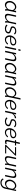

<svg xmlns="http://www.w3.org/2000/svg" viewBox="4042 -4812 993 9117"><g transform="rotate(90 4538.5 -253.5)"><path d="M25 -208Q25 -332 113 -431Q201 -530 314 -530Q374 -530 416 -497Q458 -464 476 -412L500 -521H568L476 -89Q474 -81 474 -76Q474 -60 493 -60L480 0Q476 0 466.5 1.5Q457 3 453 3Q407 0 407 -37Q407 -46 418 -101Q378 -50 321.5 -20Q265 10 210 10Q126 10 75.5 -53.5Q25 -117 25 -208ZM427 -179 460 -340Q453 -394 413 -432Q373 -470 320 -470Q233 -470 164.5 -390.5Q96 -311 96 -218Q96 -147 135.5 -98.5Q175 -50 238 -50Q290 -50 349 -89Q408 -128 427 -179Z M635 -124Q635 -160 646 -215L712 -521H779L717 -227Q707 -184 707 -149Q707 -50 793 -50Q850 -50 906.5 -89Q963 -128 999 -193L1069 -521H1137L1046 -96Q1046 -92 1044.5 -85.5Q1043 -79 1043 -77Q1043 -60 1062 -60L1049 0Q1022 2 1021 2Q978 0 978 -37Q978 -54 992 -118Q946 -58 884 -24Q822 10 757 10Q635 10 635 -124Z M1147 -68 1187 -114Q1253 -44 1348 -44Q1415 -44 1457.5 -74Q1500 -104 1500 -153Q1500 -188 1473 -203.5Q1446 -219 1373 -239Q1291 -262 1261 -282.5Q1231 -303 1231 -352Q1231 -432 1294.5 -481Q1358 -530 1452 -530Q1567 -530 1618 -459L1576 -419Q1535 -477 1446 -477Q1383 -477 1340.5 -449Q1298 -421 1298 -368Q1298 -337 1319.5 -323.5Q1341 -310 1403 -293Q1492 -269 1530.5 -242.5Q1569 -216 1569 -163Q1569 -86 1506.5 -38Q1444 10 1342 10Q1211 10 1147 -68Z M1862 -235Q1814 -235 1731 -240Q1729 -220 1729 -211Q1729 -138 1766.5 -90Q1804 -42 1873 -42Q1922 -42 1970 -69Q2018 -96 2043 -139L2099 -122Q2063 -63 1997.5 -26.5Q1932 10 1861 10Q1768 10 1714 -52.5Q1660 -115 1660 -211Q1660 -337 1750.5 -433.5Q1841 -530 1972 -530Q2044 -530 2092 -493Q2140 -456 2140 -390Q2140 -235 1862 -235ZM1967 -477Q1882 -477 1822.5 -422.5Q1763 -368 1741 -289Q1821 -284 1865 -284Q2078 -284 2078 -391Q2078 -434 2046.5 -455.5Q2015 -477 1967 -477Z M2333 -730H2401L2380 -630H2312ZM2288 -521H2356L2246 0H2178Z M2501 -521H2564L2538 -403Q2580 -460 2644.5 -495Q2709 -530 2774 -530Q2887 -530 2887 -406Q2887 -367 2874 -305L2810 0H2742L2804 -291Q2814 -346 2814 -376Q2814 -468 2736 -468Q2679 -468 2618 -425.5Q2557 -383 2526 -319L2459 0H2391Z M2966 -208Q2966 -332 3054 -431Q3142 -530 3255 -530Q3315 -530 3357 -497Q3399 -464 3417 -412L3441 -521H3509L3417 -89Q3415 -81 3415 -76Q3415 -60 3434 -60L3421 0Q3417 0 3407.5 1.5Q3398 3 3394 3Q3348 0 3348 -37Q3348 -46 3359 -101Q3319 -50 3262.5 -20Q3206 10 3151 10Q3067 10 3016.5 -53.5Q2966 -117 2966 -208ZM3368 -179 3401 -340Q3394 -394 3354 -432Q3314 -470 3261 -470Q3174 -470 3105.5 -390.5Q3037 -311 3037 -218Q3037 -147 3076.5 -98.5Q3116 -50 3179 -50Q3231 -50 3290 -89Q3349 -128 3368 -179Z M3658 -521H3721L3695 -403Q3737 -460 3801.5 -495Q3866 -530 3931 -530Q4044 -530 4044 -406Q4044 -367 4031 -305L3967 0H3899L3961 -291Q3971 -346 3971 -376Q3971 -468 3893 -468Q3836 -468 3775 -425.5Q3714 -383 3683 -319L3616 0H3548Z M4123 -208Q4123 -332 4211.5 -431Q4300 -530 4413 -530Q4472 -530 4514 -497Q4556 -464 4574 -412L4642 -730H4710L4574 -89Q4572 -79 4572 -77Q4572 -60 4591 -60L4578 0Q4551 2 4550 2Q4529 1 4517 -10Q4505 -21 4505 -38Q4505 -51 4516 -101Q4476 -50 4419.5 -20Q4363 10 4309 10Q4224 10 4173.5 -53.5Q4123 -117 4123 -208ZM4525 -179 4558 -340Q4551 -394 4510 -432Q4469 -470 4418 -470Q4330 -470 4262 -391Q4194 -312 4194 -219Q4194 -147 4233.5 -98.5Q4273 -50 4337 -50Q4387 -50 4446.5 -89Q4506 -128 4525 -179Z M4923 -235Q4875 -235 4792 -240Q4790 -220 4790 -211Q4790 -138 4827.5 -90Q4865 -42 4934 -42Q4983 -42 5031 -69Q5079 -96 5104 -139L5160 -122Q5124 -63 5058.5 -26.5Q4993 10 4922 10Q4829 10 4775 -52.5Q4721 -115 4721 -211Q4721 -337 4811.5 -433.5Q4902 -530 5033 -530Q5105 -530 5153 -493Q5201 -456 5201 -390Q5201 -235 4923 -235ZM5028 -477Q4943 -477 4883.5 -422.5Q4824 -368 4802 -289Q4882 -284 4926 -284Q5139 -284 5139 -391Q5139 -434 5107.5 -455.5Q5076 -477 5028 -477Z M5349 -521H5413L5386 -396Q5425 -453 5475 -486.5Q5525 -520 5575 -522Q5587 -522 5599 -520L5586 -461Q5521 -459 5464.5 -422.5Q5408 -386 5375 -324L5307 0H5239Z M5553 -68 5593 -114Q5659 -44 5754 -44Q5821 -44 5863.5 -74Q5906 -104 5906 -153Q5906 -188 5879 -203.5Q5852 -219 5779 -239Q5697 -262 5667 -282.5Q5637 -303 5637 -352Q5637 -432 5700.5 -481Q5764 -530 5858 -530Q5973 -530 6024 -459L5982 -419Q5941 -477 5852 -477Q5789 -477 5746.5 -449Q5704 -421 5704 -368Q5704 -337 5725.5 -323.5Q5747 -310 5809 -293Q5898 -269 5936.5 -242.5Q5975 -216 5975 -163Q5975 -86 5912.5 -38Q5850 10 5748 10Q5617 10 5553 -68Z M6268 -235Q6220 -235 6137 -240Q6135 -220 6135 -211Q6135 -138 6172.5 -90Q6210 -42 6279 -42Q6328 -42 6376 -69Q6424 -96 6449 -139L6505 -122Q6469 -63 6403.5 -26.5Q6338 10 6267 10Q6174 10 6120 -52.5Q6066 -115 6066 -211Q6066 -337 6156.5 -433.5Q6247 -530 6378 -530Q6450 -530 6498 -493Q6546 -456 6546 -390Q6546 -235 6268 -235ZM6373 -477Q6288 -477 6228.5 -422.5Q6169 -368 6147 -289Q6227 -284 6271 -284Q6484 -284 6484 -391Q6484 -434 6452.5 -455.5Q6421 -477 6373 -477Z M6618 -69Q6618 -80 6621 -94L6700 -467H6631L6643 -521H6711L6749 -697H6817L6779 -521H6893L6881 -467H6768L6696 -128Q6691 -105 6691 -100Q6691 -79 6704.5 -68Q6718 -57 6739 -57Q6778 -57 6819 -80L6825 -25Q6810 -14 6775.5 -4Q6741 6 6705 6Q6666 6 6642 -13.5Q6618 -33 6618 -69Z M6865 -46 7284 -470H6963L6974 -521H7371L7362 -475L6945 -51H7272L7260 0H6856Z M7394 -124Q7394 -160 7405 -215L7471 -521H7538L7476 -227Q7466 -184 7466 -149Q7466 -50 7552 -50Q7609 -50 7665.5 -89Q7722 -128 7758 -193L7828 -521H7896L7805 -96Q7805 -92 7803.5 -85.5Q7802 -79 7802 -77Q7802 -60 7821 -60L7808 0Q7781 2 7780 2Q7737 0 7737 -37Q7737 -54 7751 -118Q7705 -58 7643 -24Q7581 10 7516 10Q7394 10 7394 -124Z M8045 -521H8108L8082 -403Q8124 -460 8188.5 -495Q8253 -530 8318 -530Q8431 -530 8431 -406Q8431 -367 8418 -305L8354 0H8286L8348 -291Q8358 -346 8358 -376Q8358 -468 8280 -468Q8223 -468 8162 -425.5Q8101 -383 8070 -319L8003 0H7935Z M8452 105 8500 72Q8518 120 8561 144.5Q8604 169 8661 169Q8736 169 8795.5 125.5Q8855 82 8872 2L8894 -101Q8856 -52 8800 -22.5Q8744 7 8690 7Q8608 7 8558.5 -56Q8509 -119 8509 -208Q8509 -332 8598 -431Q8687 -530 8803 -530Q8915 -530 8968 -412L8991 -521H9051L8940 2Q8918 107 8836.5 165Q8755 223 8650 223Q8498 223 8452 105ZM8911 -179 8945 -340Q8937 -396 8897 -433Q8857 -470 8804 -470Q8714 -470 8646.5 -389.5Q8579 -309 8579 -219Q8579 -148 8619 -99Q8659 -50 8722 -50Q8778 -50 8835 -90Q8892 -130 8911 -179Z"/></g></svg>

Font: Raleway-v4020
Style: Italic
Weight: 400
Italic angle: -12°
Designer: Matt McInerney, Pablo Impallari, Rodrigo Fuenzalida
Foundry: Matt McInerney, Pablo Impallari, Rodrigo Fuenzalida
Version: Version 4.020;PS 004.020;hotconv 1.0.88;makeotf.lib2.5.64775